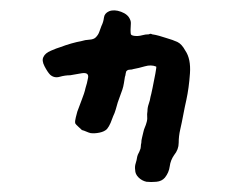

<svg xmlns="http://www.w3.org/2000/svg" viewBox="-20 -359 454 375"><path d="M344 -164Q341 -151 338 -135Q335 -119 332 -106Q329 -93 329 -80Q329 -67 320 -56Q313 -46 311.5 -34Q310 -22 302 -12Q296 -5 285.5 -4Q275 -3 266 -4Q257 -6 250.5 -12.5Q244 -19 244 -27Q243 -34 245 -40Q247 -46 248 -53Q249 -57 250.5 -59.5Q252 -62 253 -65Q255 -69 255 -72.5Q255 -76 256 -80Q256 -85 257.5 -90.5Q259 -96 260 -101Q261 -106 263 -110.5Q265 -115 266 -119Q268 -125 267.5 -130.5Q267 -136 268 -142Q268 -149 270.5 -156Q273 -163 274 -170Q275 -173 278 -187.5Q281 -202 283.5 -215.5Q286 -229 285 -229Q275 -233 263 -229.5Q251 -226 240 -224Q238 -223 234 -223Q230 -223 228 -221Q226 -220 225.5 -215.5Q225 -211 224 -209Q223 -203 222 -196.5Q221 -190 219 -184Q217 -178 214.5 -171.5Q212 -165 210 -159Q208 -152 206 -145Q204 -138 201 -132Q199 -126 196 -119Q193 -112 189 -107Q184 -102 174.5 -100Q165 -98 157 -99Q153 -100 148.5 -102Q144 -104 140 -105Q138 -107 133 -111.5Q128 -116 127 -118Q126 -122 128 -129.5Q130 -137 131 -141Q133 -147 135.5 -153Q138 -159 140 -165Q142 -170 144 -176Q146 -182 147 -187Q150 -196 152 -207Q154 -218 140 -216Q134 -215 128.5 -214Q123 -213 117 -212Q107 -212 96.5 -209Q86 -206 78 -213Q73 -218 67 -229.5Q61 -241 65 -248Q68 -255 79.5 -260Q91 -265 98 -267Q119 -275 140 -279Q146 -281 154.5 -281.5Q163 -282 167 -286Q172 -291 174 -297Q176 -303 178 -308Q182 -316 183 -324.5Q184 -333 193 -337Q203 -341 216.5 -336Q230 -331 234 -321Q236 -317 235.5 -311.5Q235 -306 235 -301Q235 -295 235.5 -292.5Q236 -290 242 -289Q250 -288 257 -290Q264 -292 271 -292Q274 -294 277 -292Q284 -291 291 -289Q298 -287 304 -285Q318 -281 326.5 -277Q335 -273 342 -260Q353 -244 351 -215.5Q349 -187 344 -164Z"/></svg>

Font: Slackside One
Style: Regular
Weight: 400
Version: Version 1.000